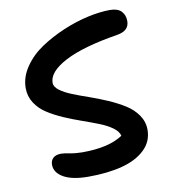

<svg xmlns="http://www.w3.org/2000/svg" viewBox="-77 -795 706 804"><g transform="rotate(-10 275.5 -393.0)"><path d="M234.9 -57.1Q166.5 -57.1 129.6 -78.1Q92.8 -99.1 92.8 -132.8Q92.8 -150.9 104.5 -161.4Q116.2 -171.9 138.2 -171.9Q149.4 -171.9 174.8 -167Q200.2 -162.1 227.1 -162.1Q340.8 -162.1 399.9 -202.1Q395.5 -221.2 373 -237.3Q350.6 -253.4 318.6 -266.1Q286.6 -278.8 248.8 -292Q210.9 -305.2 174.3 -321Q137.7 -336.9 107.4 -356.2Q77.1 -375.5 58.6 -404.1Q40 -432.6 40 -467.8Q40 -514.2 69.1 -556.9Q98.1 -599.6 143.8 -630.1Q189.5 -660.6 243.9 -683.6Q298.3 -706.5 350.6 -717.8Q402.8 -729 443.8 -729Q476.6 -729 492.2 -712.9Q507.8 -696.8 507.8 -670.9Q507.8 -629.4 456.1 -621.1Q307.6 -597.2 231.2 -557.1Q154.8 -517.1 154.8 -470.2Q154.8 -453.1 174.6 -438.2Q194.3 -423.3 225.8 -410.6Q257.3 -397.9 295.4 -384.8Q333.5 -371.6 371.6 -355Q409.7 -338.4 441.2 -318.8Q472.7 -299.3 492.4 -270.8Q512.2 -242.2 512.2 -208Q512.2 -157.7 475.8 -123.3Q439.5 -88.9 378.2 -73Q316.9 -57.1 234.9 -57.1Z"/></g></svg>

Font: Shantell Sans Irregular Bouncy
Style: Regular
Weight: 500
Designer: Stephen Nixon, Anya Danilova, Shantell Martin
Foundry: Arrow Type
Version: Version 1.006;[9816181b4]